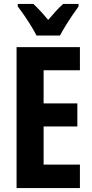

<svg xmlns="http://www.w3.org/2000/svg" viewBox="-20 -953 467 973"><path d="M385 0H64V-714H385V-597H201V-429H372V-312H201V-119H385ZM165 -773Q155 -793 138.5 -820Q122 -847 103.5 -874Q85 -901 70 -920V-933H149Q183 -902 224 -852Q247 -879 264 -897.5Q281 -916 300 -933H378V-920Q364 -901 346 -874.5Q328 -848 311.5 -821Q295 -794 284 -773Z"/></svg>

Font: Noto Sans Myanmar ExtraCondensed
Style: Bold
Weight: 700
Width: 2
Designer: Monotype Design Team
Foundry: Monotype Imaging Inc.
Version: Version 2.107; ttfautohint (v1.8.4.7-5d5b)